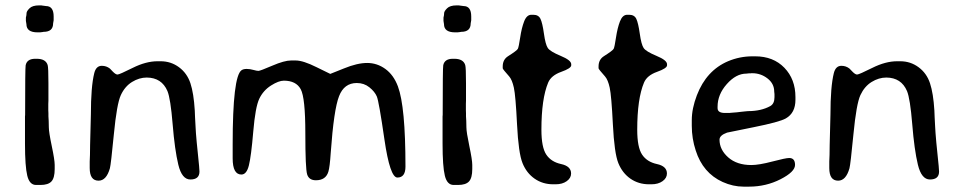

<svg xmlns="http://www.w3.org/2000/svg" viewBox="-20 -697 3598 720"><path d="M120.6 -575.7Q79.1 -575.7 79.1 -606.4L77.1 -618.7V-630.9Q79.6 -640.6 79.6 -647.7Q79.6 -654.8 90.6 -665.8Q101.6 -676.8 126.5 -676.8H135.3L137.2 -676.3L148.9 -674.8Q150.9 -674.3 152.3 -674.3Q181.2 -674.3 181.2 -635.3V-621.1L179.2 -609.4Q179.2 -577.6 143.6 -577.6Q139.6 -576.7 138.7 -576.7L129.9 -575.7ZM131.8 -3.4H115.2Q90.8 -3.4 82.3 -38.1Q73.7 -72.8 73.7 -158.7V-260.3L74.2 -266.1Q74.2 -442.4 76.2 -452.1Q81.1 -476.6 112.3 -476.6H117.7Q151.4 -476.6 158.7 -453.1Q161.6 -444.3 161.6 -384.8V-319.3L161.1 -307.6V-283.7L161.6 -272V-260.7L162.6 -243.7Q163.1 -237.8 163.1 -219.7Q163.1 -201.7 174.1 -149.4Q185.1 -97.2 185.1 -78.6V-63Q185.1 -29.8 172.9 -16.6Q160.6 -3.4 131.8 -3.4Z M361.8 -450.2Q378.9 -450.2 392.1 -439.9L402.8 -428.7Q413.6 -417.5 420.7 -417.5Q427.7 -417.5 477.5 -442.4Q527.3 -467.3 570.8 -467.3H582.5Q621.1 -467.3 651.4 -444.8Q681.6 -422.4 694.1 -384.8Q706.5 -347.2 710.4 -282.7L711.4 -257.8Q712.4 -233.9 713.4 -221.2L714.8 -197.3Q716.8 -169.9 722.4 -116.9Q728 -64 728 -53.7Q728 -23.9 693.8 -23.9Q662.1 -23.9 648.7 -79.3Q635.3 -134.8 627.4 -231.4Q619.6 -327.1 607.9 -355.5Q586.4 -405.8 530.3 -406.2Q502 -406.2 475.1 -389.6Q448.2 -373 433.1 -340.3Q418 -307.6 407 -193.8Q396 -80.1 392.1 -65.9Q378.9 -19.5 349.6 -19.5Q316.4 -19.5 316.4 -66.9V-91.3L317.4 -116.2L317.9 -153.8L320.8 -267.1Q320.8 -372.1 333.5 -422.9Q340.3 -450.2 361.8 -450.2Z M885.3 -42.5Q852.5 -42.5 852.5 -103V-156.2Q852.5 -410.2 885.7 -433.6Q892.6 -438.5 905 -438.5Q917.5 -438.5 930.2 -434.8Q942.9 -431.2 949.2 -431.2Q955.6 -431.2 1001 -450.7Q1046.4 -470.2 1071.3 -470.2H1088.9Q1116.7 -470.2 1167 -445.1Q1217.3 -419.9 1218.5 -419.9Q1219.7 -419.9 1269.8 -440.4Q1319.8 -460.9 1356.9 -460.9Q1394 -460.9 1425 -438.5Q1456.1 -416 1472.2 -373Q1500.5 -297.4 1500.5 -72.3Q1500.5 -31.2 1470.2 -31.2Q1442.4 -31.2 1421.6 -174.1Q1400.9 -316.9 1393.1 -335.2Q1385.3 -353.5 1365.2 -369.6Q1345.2 -385.7 1317.9 -385.7Q1270.5 -385.7 1251.5 -336.4Q1231.9 -287.1 1220.2 -123.5Q1216.8 -70.8 1211.4 -53.2Q1201.7 -21 1164.6 -21Q1138.7 -21 1131.8 -43Q1125 -64.9 1125 -197.8Q1125 -330.6 1107.7 -362.5Q1090.3 -394.5 1044.4 -394.5Q1024.9 -394.5 996.1 -376.2Q967.3 -357.9 952.4 -326.9Q937.5 -295.9 929.7 -203.4Q921.9 -110.8 913.3 -76.7Q904.8 -42.5 885.3 -42.5Z M1686.5 -575.7Q1645 -575.7 1645 -606.4L1643.1 -618.7V-630.9Q1645.5 -640.6 1645.5 -647.7Q1645.5 -654.8 1656.5 -665.8Q1667.5 -676.8 1692.4 -676.8H1701.2L1703.1 -676.3L1714.8 -674.8Q1716.8 -674.3 1718.3 -674.3Q1747.1 -674.3 1747.1 -635.3V-621.1L1745.1 -609.4Q1745.1 -577.6 1709.5 -577.6Q1705.6 -576.7 1704.6 -576.7L1695.8 -575.7ZM1697.8 -3.4H1681.2Q1656.7 -3.4 1648.2 -38.1Q1639.6 -72.8 1639.6 -158.7V-260.3L1640.1 -266.1Q1640.1 -442.4 1642.1 -452.1Q1647 -476.6 1678.2 -476.6H1683.6Q1717.3 -476.6 1724.6 -453.1Q1727.5 -444.3 1727.5 -384.8V-319.3L1727.1 -307.6V-283.7L1727.5 -272V-260.7L1728.5 -243.7Q1729 -237.8 1729 -219.7Q1729 -201.7 1740 -149.4Q1751 -97.2 1751 -78.6V-63Q1751 -29.8 1738.8 -16.6Q1726.6 -3.4 1697.8 -3.4Z M1865.2 -440.9V-447.8Q1865.2 -473.6 1885.3 -486.3Q1918.5 -507.3 1921.9 -513.9Q1925.3 -520.5 1930.7 -556.4Q1936 -592.3 1945.6 -616.9Q1955.1 -641.6 1972.7 -641.6H1980Q1999.5 -641.6 2006.8 -626.2Q2014.2 -610.8 2019.8 -570.6Q2025.4 -530.3 2034.2 -517.1Q2043 -503.9 2082.5 -487.5Q2122.1 -471.2 2122.1 -456.1V-452.1Q2122.1 -440.9 2084.5 -427.5Q2046.9 -414.1 2035.6 -387.2Q2010.3 -326.7 2010.3 -210.4Q2010.3 -144.5 2028.6 -117.2Q2046.9 -89.8 2084.2 -81.8Q2121.6 -73.7 2121.6 -46.4Q2121.6 -29.3 2105.2 -17.6Q2088.9 -5.9 2063.5 -5.9H2054.7Q2015.1 -5.9 1984.9 -26.9Q1954.6 -47.9 1939.5 -85.2Q1924.3 -122.6 1918.9 -230.5Q1913.6 -338.4 1907 -368.2Q1900.4 -397.9 1889.6 -410.2Q1865.2 -437.5 1865.2 -440.9Z M2224.6 -440.9V-447.8Q2224.6 -473.6 2244.6 -486.3Q2277.8 -507.3 2281.2 -513.9Q2284.7 -520.5 2290 -556.4Q2295.4 -592.3 2304.9 -616.9Q2314.5 -641.6 2332 -641.6H2339.4Q2358.9 -641.6 2366.2 -626.2Q2373.5 -610.8 2379.2 -570.6Q2384.8 -530.3 2393.6 -517.1Q2402.3 -503.9 2441.9 -487.5Q2481.4 -471.2 2481.4 -456.1V-452.1Q2481.4 -440.9 2443.8 -427.5Q2406.2 -414.1 2395 -387.2Q2369.6 -326.7 2369.6 -210.4Q2369.6 -144.5 2387.9 -117.2Q2406.2 -89.8 2443.6 -81.8Q2481 -73.7 2481 -46.4Q2481 -29.3 2464.6 -17.6Q2448.2 -5.9 2422.9 -5.9H2414.1Q2374.5 -5.9 2344.2 -26.9Q2314 -47.9 2298.8 -85.2Q2283.7 -122.6 2278.3 -230.5Q2272.9 -338.4 2266.4 -368.2Q2259.8 -397.9 2249 -410.2Q2224.6 -437.5 2224.6 -440.9Z M2785.2 -280.3Q2834.5 -280.3 2868.7 -299.3Q2884.3 -308.1 2884.3 -332.5V-344.2Q2883.3 -351.1 2883.3 -353.5Q2883.3 -383.3 2858.2 -402.8Q2833 -422.4 2801.3 -422.4H2797.9L2794.9 -421.9H2788.1Q2782.2 -420.9 2778.8 -420.9Q2740.2 -420.9 2705.6 -381.8Q2670.9 -342.8 2670.9 -296.9V-291.5Q2670.9 -273.4 2698.7 -273.4H2716.3L2719.2 -273.9L2744.1 -275.9Q2750 -276.9 2758.1 -277.6Q2766.1 -278.3 2774.2 -279.3Q2782.2 -280.3 2785.2 -280.3ZM2789.1 2.9H2768.1Q2729 2.9 2689.9 -14.6Q2615.7 -48.3 2588.9 -132.8Q2574.2 -177.7 2574.2 -225.1V-246.6Q2574.2 -290 2593.3 -339.8Q2628.9 -432.6 2710 -467.3Q2753.9 -485.8 2801.8 -485.8H2812Q2879.9 -485.8 2921.4 -442.9Q2962.9 -399.9 2962.9 -333V-322.8Q2962.9 -273.4 2926.8 -252.9Q2902.8 -239.3 2806.2 -220Q2709.5 -200.7 2706.5 -199.7Q2678.2 -189.5 2678.2 -173.3Q2678.2 -135.7 2710.7 -106.9Q2743.2 -78.1 2797.4 -78.1Q2826.2 -78.1 2876.2 -91.3Q2926.3 -104.5 2939.5 -104.5Q2961.4 -104.5 2961.4 -78.6Q2961.4 -52.7 2907 -24.9Q2852.5 2.9 2789.1 2.9Z M3135.3 -450.2Q3152.3 -450.2 3165.5 -439.9L3176.3 -428.7Q3187 -417.5 3194.1 -417.5Q3201.2 -417.5 3251 -442.4Q3300.8 -467.3 3344.2 -467.3H3356Q3394.5 -467.3 3424.8 -444.8Q3455.1 -422.4 3467.5 -384.8Q3480 -347.2 3483.9 -282.7L3484.9 -257.8Q3485.8 -233.9 3486.8 -221.2L3488.3 -197.3Q3490.2 -169.9 3495.8 -116.9Q3501.5 -64 3501.5 -53.7Q3501.5 -23.9 3467.3 -23.9Q3435.5 -23.9 3422.1 -79.3Q3408.7 -134.8 3400.9 -231.4Q3393.1 -327.1 3381.3 -355.5Q3359.9 -405.8 3303.7 -406.2Q3275.4 -406.2 3248.5 -389.6Q3221.7 -373 3206.5 -340.3Q3191.4 -307.6 3180.4 -193.8Q3169.4 -80.1 3165.5 -65.9Q3152.3 -19.5 3123 -19.5Q3089.8 -19.5 3089.8 -66.9V-91.3L3090.8 -116.2L3091.3 -153.8L3094.2 -267.1Q3094.2 -372.1 3106.9 -422.9Q3113.8 -450.2 3135.3 -450.2Z"/></svg>

Font: Averia Sans Libre Light
Style: Regular
Weight: 300
Version: Version 1.002